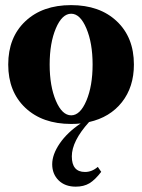

<svg xmlns="http://www.w3.org/2000/svg" viewBox="-20 -466 549 740"><path d="M253.9 11.7Q143.6 11.7 77.6 -50.5Q11.7 -112.8 11.7 -217.3Q11.7 -321.8 77.6 -384Q143.6 -446.3 253.9 -446.3Q364.3 -446.3 430.2 -384Q496.1 -321.8 496.1 -217.3Q496.1 -130.9 450 -72.3Q403.8 -13.7 323.2 4.4Q256.8 78.1 256.8 136.7Q256.8 196.8 307.6 196.8Q334.5 196.8 356.9 177.2L370.1 196.3Q346.2 227.5 324.5 240.5Q302.7 253.4 272 253.4Q230.5 253.4 205.8 229Q181.2 204.6 181.2 167Q181.2 129.4 210.2 86.9Q239.3 44.4 291 9.8Q275.4 11.7 253.9 11.7ZM254.4 -21.5Q289.1 -21.5 313 -78.1Q336.9 -134.8 336.9 -217.3Q336.9 -299.8 313 -356.4Q289.1 -413.1 254.4 -413.1Q219.2 -413.1 195.3 -356.7Q171.4 -300.3 171.4 -217.3Q171.4 -134.3 195.3 -77.9Q219.2 -21.5 254.4 -21.5Z"/></svg>

Font: Elstob Grade
Style: Regular
Weight: 400
Designer: Peter S. Baker
Version: Version 1.015